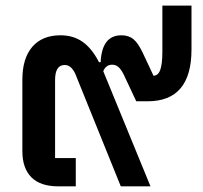

<svg xmlns="http://www.w3.org/2000/svg" viewBox="-20 -659 717 679"><path d="M554.2 -639.2H657.2V-483.9Q657.2 -300.8 502 -300.8H461.9L422.9 -383.8Q411.6 -409.7 401.1 -419.9Q390.6 -430.2 377 -430.2Q354.5 -430.2 345.2 -407.2L512.2 0H407.2L251 -386.2Q235.8 -429.2 209 -429.2Q174.8 -429.2 174.8 -376V-100.1H248V0H186Q122.6 0 90.8 -32.2Q59.1 -64.5 59.1 -124V-377Q59.1 -452.6 94.2 -493.4Q129.4 -534.2 193.8 -534.2Q239.3 -534.2 272.2 -511Q305.2 -487.8 330.1 -439H335.9Q340.3 -534.2 409.2 -534.2Q435.5 -534.2 452.4 -520Q469.2 -505.9 485.8 -470.2L522.9 -391.1Q539.6 -391.6 546.9 -412.4Q554.2 -433.1 554.2 -476.1Z"/></svg>

Font: Anuphan SemiBold
Style: Bold
Weight: 600
Designer: Mike Abbink, Paul van der Laan, Pieter van Rosmalen, Mint Tantisuwanna
Foundry: Bold Monday; Cadson Demak
Version: Version 3.002;hotconv 1.0.109;makeotfexe 2.5.65596